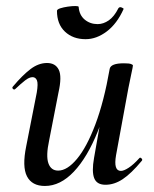

<svg xmlns="http://www.w3.org/2000/svg" viewBox="-20 -604 512 637"><path d="M129 13Q86 13 69.5 -19Q53 -51 67 -119L102 -297Q107 -327 102.5 -337.5Q98 -348 88 -348Q77 -348 63 -337Q49 -326 31 -309Q27 -305 23 -309Q19 -313 23 -317Q55 -355 81.5 -375Q108 -395 136 -395Q164 -395 175 -372.5Q186 -350 174 -297L143 -138Q132 -87 140.5 -62.5Q149 -38 173 -38Q203 -38 235.5 -77Q268 -116 296.5 -191.5Q325 -267 344 -376L360 -375Q340 -257 305 -169.5Q270 -82 225 -34.5Q180 13 129 13ZM330 9Q301 9 292.5 -13Q284 -35 292 -80L344 -376Q348 -394 391 -394Q409 -394 415 -391.5Q421 -389 421 -387Q421 -383 416 -360.5Q411 -338 406 -312L365 -89Q356 -37 381 -37Q391 -37 407 -47.5Q423 -58 442 -79Q445 -83 449.5 -78.5Q454 -74 450 -70Q415 -28 387 -9.5Q359 9 330 9ZM264 -474Q222 -474 195.5 -499Q169 -524 169 -568Q169 -573 180 -576.5Q191 -580 205 -582Q219 -584 230 -584Q241 -584 241 -581Q243 -554 261 -539Q279 -524 304 -524Q323 -524 341 -536.5Q359 -549 373 -577Q377 -582 384 -579Q391 -576 390 -574Q368 -525 334 -499.5Q300 -474 264 -474Z"/></svg>

Font: Cormorant SemiBold
Style: Italic
Weight: 600
Italic angle: -10°
Designer: Christian Thalmann (Catharsis Fonts)
Foundry: Catharsis Fonts
Version: Version 4.000